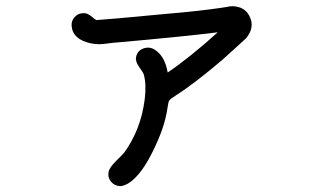

<svg xmlns="http://www.w3.org/2000/svg" viewBox="-20 -556 1040 629"><path d="M802.7 -489.3Q806.6 -474.6 802.2 -459.5Q797.9 -444.3 785.2 -429.7Q785.2 -429.7 710 -361.3Q617.2 -282.2 555.7 -243.2Q553.7 -241.2 547.9 -237.8Q542 -234.4 540.5 -232.9Q539.1 -231.4 536.1 -228.5Q533.2 -225.6 532.2 -221.7Q531.2 -217.8 530.3 -211.9Q526.4 -185.5 521.5 -166Q511.7 -126 488.3 -76.2Q444.3 19.5 398.4 45.9Q394.5 47.9 390.1 49.8Q385.7 51.8 381.8 52.7Q377.9 53.7 373 53.7Q354.5 52.7 343.3 38.6Q332 24.4 335.9 6.8Q338.9 -7.8 361.8 -30.3Q384.8 -52.7 386.7 -55.7Q441.4 -130.9 454.1 -230.5Q460 -279.3 451.2 -311.5Q449.2 -318.4 436 -336.4Q422.9 -354.5 425.8 -369.1Q429.7 -389.6 449.2 -397Q468.8 -404.3 486.3 -393.6Q520.5 -372.1 529.3 -318.4Q602.5 -368.2 693.4 -450.2Q584 -436.5 365.2 -417Q359.4 -417 336.9 -414.1Q314.5 -411.1 304.2 -411.1Q293.9 -411.1 277.3 -414.1Q218.8 -426.8 214.8 -469.7Q212.9 -486.3 223.6 -499Q234.4 -511.7 250 -512.7Q259.8 -513.7 267.1 -510.3Q274.4 -506.8 282.2 -500Q290 -493.2 295.9 -490.2Q319.3 -491.2 537.1 -511.7Q629.9 -519.5 704.1 -530.3Q705.1 -530.3 722.7 -533.2Q741.2 -538.1 759.8 -533.2Q792 -525.4 802.7 -489.3Z"/></svg>

Font: irohamaru Regular
Style: Regular
Weight: 400
Designer: [Source Han Sans]
Ryoko NISHIZUKA  (kana & ideographs); Paul D. Hunt (Latin, Greek & Cyrillic); Wenlong ZHANG  (bopomofo
Version: Version 1.00